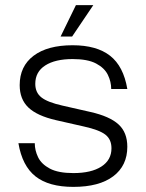

<svg xmlns="http://www.w3.org/2000/svg" viewBox="-20 -721 572 751"><path d="M267 10Q171 10 119 -31Q67 -72 52 -161H116Q116 -133 129 -106Q142 -79 175 -61.5Q208 -44 267 -44Q337 -44 376.5 -69.5Q416 -95 416 -141Q416 -176 392 -194.5Q368 -213 309 -226L199 -251Q125 -268 91 -300.5Q57 -333 57 -388Q57 -462 111.5 -503Q166 -544 264 -544Q358 -544 410.5 -503Q463 -462 478 -373H415Q415 -401 402 -428Q389 -455 356 -472.5Q323 -490 264 -490Q196 -490 157 -465Q118 -440 118 -393Q118 -359 142 -340Q166 -321 224 -308L334 -283Q409 -266 443.5 -234.5Q478 -203 478 -147Q478 -73 423 -31.5Q368 10 267 10ZM217 -578 277 -701H345L262 -578Z"/></svg>

Font: Mozilla Headline ExtraLight
Style: Regular
Weight: 200
Designer: Studio DRAMA
Foundry: Studio DRAMA
Version: Version 1.000